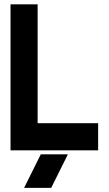

<svg xmlns="http://www.w3.org/2000/svg" viewBox="-20 -704 509 899"><path d="M156.2 -683.6H29.3V0H439.5V-127H156.2ZM219.7 175.8 297.9 18.6H170.9L92.8 175.8Z"/></svg>

Font: Saman Dere
Style: Regular
Weight: 400
Designer: Tuna Ça_lar Gümü_
Foundry: Tuna Ça_lar Gümü_
Version: Version 1.001;hotconv 1.0.109;makeotfexe 2.5.65596